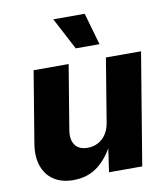

<svg xmlns="http://www.w3.org/2000/svg" viewBox="-85 -838 803 917"><g transform="rotate(-10 316.0 -379.5)"><path d="M197.3 7.3Q140.6 7.3 102.5 -18.1Q64.5 -43.5 48.8 -89.6Q33.2 -135.7 43.5 -197.8L100.6 -542.5H270.5L218.8 -231Q211.4 -185.1 230.5 -158.9Q249.5 -132.8 291 -132.8Q318.8 -132.8 341.6 -144.8Q364.3 -156.7 379.6 -179.4Q395 -202.1 400.4 -234.4L451.2 -542.5H621.6L531.7 0H370.6L390.6 -137.7H399.9Q368.7 -72.3 319.1 -32.5Q269.5 7.3 197.3 7.3ZM316.9 -610.4 235.4 -765.6H387.7L432.1 -610.4Z"/></g></svg>

Font: Inter 16pt ExtraBold
Style: Italic
Weight: 800
Italic angle: -9.3988°
Version: Version 4.001;git-66647c0bb